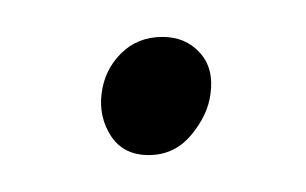

<svg xmlns="http://www.w3.org/2000/svg" viewBox="-20 -75 166 104"><path d="M60.5 9Q47 9 40.2 -1.2Q33.5 -11.5 35 -24Q36.5 -37 45.5 -46Q54.5 -55 68 -55Q80.5 -55 88.2 -46.5Q96 -38 94 -24Q92.5 -12.5 83.5 -1.8Q74.5 9 60.5 9Z"/></svg>

Font: Karla ExtraLight
Style: Italic
Weight: 250
Italic angle: -8°
Designer: Jonathan Pinhorn
Version: Version 2.004;gftools[0.9.33]